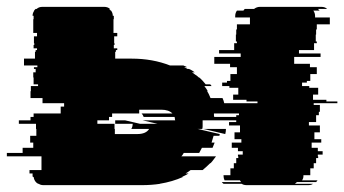

<svg xmlns="http://www.w3.org/2000/svg" viewBox="-53 -540 1004 560"><path d="M931 -239H862V-234H880V-214H877V-204H869V-184H848V-174H880V-154H864V-134H884V-124H856V-109H874V-99H888V-89H874V-84H875V-79H869V-64H862V-49H852V-29H832V-27Q832 -23 831 -20Q830 -17 828 -14H873Q872 -12 869 -9H813Q809 -5 807 -4H860Q855 0 846 0H667Q657 0 652 -4H599Q596 -6 594 -9H650Q649 -11 648 -12Q647 -13 647 -14H602Q599 -20 599 -27V-29H619V-49H629V-64H636V-79H642V-84H641V-89H655V-99H641V-109H623V-124H651V-134H631V-154H647V-174H615V-184H636V-189H538V-179Q538 -175 538 -171.5Q538 -168 537 -164H523L588 -149Q588 -148 587.5 -147Q587 -146 587 -144H570L564 -124H573L567 -109H536L528 -94H483Q482 -92 480 -89Q478 -86 476 -84H577Q573 -79 569.5 -74Q566 -69 561 -64H560Q555 -59 549.5 -54Q544 -49 538 -44H503Q499 -41 495.5 -38.5Q492 -36 488 -34H497Q489 -29 478 -24H481Q450 -10 413 -4H415Q402 -2 388.5 -1Q375 0 361 0H74Q65 0 60 -4H58Q47 -10 45 -24H43Q42 -25 42 -27V-34H33V-44H68V-84H-33V-94H13V-109H44V-124H35V-144H53V-164H52V-179H2V-189H36V-199H45V-209H124V-229H134V-239H71V-254H36V-274H37V-289H58V-294H45V-314H44V-329H51V-339H46V-344H56V-349H17V-369H49V-389H51V-394H55V-399H45V-409H47V-414H46V-434H55V-444H44V-484H45V-494H42Q42 -502 47 -509H46Q48 -511 49 -512Q50 -513 51 -514H54Q60 -520 71 -520H251Q261 -520 268 -514H265Q268 -512 270 -509H271Q276 -502 276 -494H279V-484H278V-444H289V-434H280V-414H281V-409H279V-399H289V-394H285V-389H283V-369H331Q392 -369 443 -349H482L493 -344H484Q486 -343 488.5 -342Q491 -341 494 -339H498Q503 -337 507 -334.5Q511 -332 515 -329H507Q512 -325 517.5 -321.5Q523 -318 527 -314H528Q533 -310 538 -304.5Q543 -299 547 -294H560Q561 -293 562 -292Q563 -291 564 -289H543Q546 -285 548.5 -281.5Q551 -278 553 -274H551Q554 -270 556.5 -264.5Q559 -259 561 -254H596Q598 -250 599 -246.5Q600 -243 601 -239H698V-244H666V-249H627V-264H642V-284H616V-289H595V-299H609V-304H619V-324H638V-344H618V-354H572V-374H649V-384H586V-394H630V-414H638V-419H635V-439H636V-454H638V-469H676V-489H633V-493Q633 -502 638 -509H657Q658 -511 661 -514H688Q696 -520 705 -520H884Q895 -520 901 -514H874Q877 -512 879 -509H861Q866 -502 866 -493V-489H909V-469H871V-454H869V-439H868V-419H871V-414H863V-394H819V-384H882V-374H805V-354H851V-344H871V-324H852V-304H842V-299H828V-289H849V-284H875V-264H860V-249H899V-244H931ZM363 -189H458Q457 -192 457 -194.5Q457 -197 456 -199H366Q365 -202 363.5 -204.5Q362 -207 360 -209H450Q439 -220 418 -220H353V-209H274V-199H265V-189H231V-179H281V-164H282V-149H347Q373 -149 382 -164H330Q332 -167 333 -171Q334 -175 334 -179H283V-189H312L355 -179H406ZM572 -199H636V-204H644V-209H571Q571 -207 571 -204Q571 -201 572 -199ZM604 -149 540 -164H606Q606 -160 605.5 -156.5Q605 -153 604 -149Z"/></svg>

Font: Rubik Glitch
Style: Regular
Weight: 400
Designer: Hubert and Fischer, NaN
Foundry: Hubert and Fischer, NaN
Version: Version 2.200